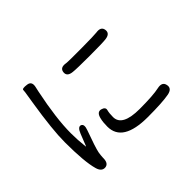

<svg xmlns="http://www.w3.org/2000/svg" viewBox="-159 -1019 1317 1317"><g transform="rotate(-45 500.0 -360.5)"><path d="M197 31Q161 33 148 -14Q124 -98 124 -288Q124 -407 160 -633L169 -689Q176 -729 176 -742.5Q176 -756 220 -750Q263 -745 249 -692Q247 -685 242 -660Q197 -443 197 -302Q197 -236 205 -167Q206 -162 208 -167L242 -253Q261 -301 285 -292Q309 -283 291 -235Q247 -115 239 -75Q235 -52 234 -28V-22Q233 28 197 31ZM649 -7Q406 -7 406 -157Q406 -199 413 -228Q424 -279 459 -271Q493 -262 486.5 -237.5Q480 -213 480 -176Q480 -86 649 -86Q780 -86 838 -99Q889 -110 897 -70Q906 -29 854 -19Q789 -7 649 -7ZM504 -590Q452 -595 457 -635Q462 -674 514 -665Q534 -662 665 -663Q788 -664 809 -667Q861 -675 866 -635Q871 -596 820 -590Q787 -586 663 -586Q539 -586 504 -590Z"/></g></svg>

Font: Resource Han Rounded CN
Style: Regular
Weight: 400
Designer: Cyano Hao (round all glyphs); Ryoko NISHIZUKA  (kana, bopomofo & ideographs); Paul D. Hunt (Latin, Greek & Cyrillic); Sa
Foundry: Cyano Hao
Version: 0.990